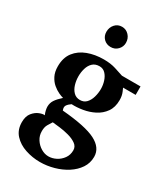

<svg xmlns="http://www.w3.org/2000/svg" viewBox="-229 -828 1014 1161"><g transform="rotate(30 277.5 -247.5)"><path d="M545.9 -410.2H458Q458 -410.2 468 -387.5Q478 -364.7 478 -334Q478 -283.7 454.3 -250.5Q430.7 -217.3 393.8 -198.5Q356.9 -179.7 315.4 -172.9Q273.9 -166 238.8 -168Q220.7 -155.8 211.9 -142.6Q203.1 -129.4 211.9 -107.9Q376.5 -94.2 446.3 -58.6Q516.1 -22.9 516.1 40Q516.1 83.5 492.7 118.7Q469.2 153.8 430.2 179Q391.1 204.1 343.3 217.5Q295.4 231 246.1 231Q193.8 231 144.5 214.6Q95.2 198.2 63.7 163.8Q32.2 129.4 32.2 76.2Q32.2 34.7 51.5 11Q70.8 -12.7 94.7 -22Q118.7 -31.2 131.8 -28.8Q125.5 -42.5 122.3 -57.4Q119.1 -72.3 119.1 -82Q119.1 -107.9 132.8 -128.7Q146.5 -149.4 174.8 -174.8Q161.6 -177.7 141.1 -187.3Q120.6 -196.8 100.1 -214.1Q79.6 -231.4 65.7 -258.8Q51.8 -286.1 51.8 -325.2Q51.8 -385.3 81.5 -423.8Q111.3 -462.4 161.6 -481.2Q211.9 -500 272.9 -500Q320.3 -500 355.7 -488.8Q391.1 -477.5 416 -469.2H545.9ZM346.2 -335.9Q346.2 -363.8 337.6 -390.1Q329.1 -416.5 312.5 -433.8Q295.9 -451.2 271 -451.2Q241.2 -451.2 223.4 -434.1Q205.6 -417 197.8 -390.4Q189.9 -363.8 189.9 -335Q189.9 -305.7 198.2 -278.1Q206.5 -250.5 224.1 -232.7Q241.7 -214.8 269 -214.8Q296.4 -214.8 313.2 -232.9Q330.1 -251 338.1 -278.8Q346.2 -306.6 346.2 -335.9ZM387.2 68.8Q387.2 42.5 364.7 26.6Q342.3 10.7 309.8 2Q277.3 -6.8 245.6 -10.5Q213.9 -14.2 194.8 -16.1Q185.5 -2 174.8 16.1Q164.1 34.2 164.1 62Q163.6 93.8 180.2 119.6Q196.8 145.5 222.2 160.6Q247.6 175.8 273.9 175.8Q300.8 175.8 326.7 162.6Q352.5 149.4 369.9 125.2Q387.2 101.1 387.2 68.8ZM337.9 -652.8Q337.9 -625.5 318.4 -605.2Q298.8 -585 269.5 -585Q240.2 -585 220.9 -604.2Q201.7 -623.5 201.7 -652.8Q201.7 -683.1 220.7 -704.6Q239.7 -726.1 269.5 -726.1Q298.3 -726.1 318.1 -704.8Q337.9 -683.6 337.9 -652.8Z"/></g></svg>

Font: Charis
Style: Bold
Weight: 700
Designer: Walt Agee, Miriam Martin, Annie Olsen, Victor Gaultney, Lorna Priest, Alan Ward, Bob Hallissy, Martin Hosken, Sharon Cor
Foundry: SIL Global
Version: Version 7.000